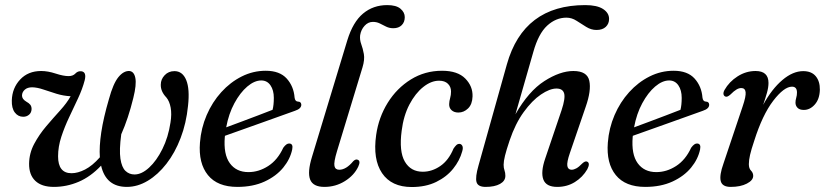

<svg xmlns="http://www.w3.org/2000/svg" viewBox="-20 -742 3317 772"><path d="M500 -456.5Q519 -455 524.2 -428.5Q529.5 -402 516 -348Q496 -266 467.5 -202Q459 -139 464.2 -104Q469.5 -69 484.5 -54.8Q499.5 -40.5 521 -40.5Q549.5 -40.5 579.5 -68Q609.5 -95.5 633 -142.8Q656.5 -190 665.5 -249.5Q671 -283.5 666.2 -309.2Q661.5 -335 649 -350Q625.5 -374.5 626.5 -402Q626.5 -423 642 -439.5Q657.5 -456 681.5 -456Q714 -456 728.8 -420Q743.5 -384 736 -316.5Q729 -246.5 706.2 -187Q683.5 -127.5 649.2 -83.5Q615 -39.5 574 -15Q533 9.5 490 9.5Q406 9.5 386.5 -76Q344.5 -31.5 296.2 -11Q248 9.5 196.5 9.5Q147.5 9.5 122 -14.8Q96.5 -39 97 -84Q97.5 -126 117.5 -163.5Q137.5 -201 166 -234.5Q194.5 -268 221.8 -298Q249 -328 264 -355Q235 -356.5 207.2 -365Q179.5 -373.5 154.8 -382Q130 -390.5 109.5 -391Q90.5 -391 79.8 -381.5Q69 -372 68.5 -358.5Q68 -344 85.5 -333.5Q96.5 -327.5 101.8 -320.8Q107 -314 107 -303.5Q106.5 -289 96.8 -280.8Q87 -272.5 73.5 -272.5Q52.5 -272.5 39.5 -289.8Q26.5 -307 27.5 -338.5Q29 -388 61 -422.2Q93 -456.5 145.5 -456.5Q172.5 -456.5 203.8 -446.2Q235 -436 255.5 -436Q273.5 -436 283.2 -446.5Q293 -457 307 -455.5Q329 -452.5 320.5 -419Q311.5 -384.5 294 -347Q276.5 -309.5 258 -270.5Q239.5 -231.5 226.5 -191.8Q213.5 -152 213.5 -113.5Q213.5 -45.5 267.5 -45.5Q293 -45.5 322.2 -60.5Q351.5 -75.5 381.5 -109.5Q378.5 -152 387.2 -210.2Q396 -268.5 418 -343.5Q435 -406 456 -431.8Q477 -457.5 500 -456.5Z M1155 -141.5Q1147 -102.5 1118.8 -68Q1090.5 -33.5 1043.8 -12Q997 9.5 934.5 9.5Q854.5 9.5 816 -38Q777.5 -85.5 784 -168.5Q788.5 -227 811 -279.2Q833.5 -331.5 869.8 -371.5Q906 -411.5 951.8 -434.5Q997.5 -457.5 1048.5 -457.5Q1104.5 -457.5 1132.8 -426.2Q1161 -395 1164.5 -349.5Q1166.5 -334 1178 -333.5Q1190.5 -333.5 1191.5 -321.5Q1192 -305 1166 -296.5Q1144.5 -289 1108.8 -276Q1073 -263 1032 -248.5Q991 -234 952 -220Q913 -206 884.5 -196Q884.5 -194 884 -192Q878 -121.5 904 -85.8Q930 -50 979 -50Q1020.5 -50 1058.5 -74.5Q1096.5 -99 1119 -148Q1132 -166 1143.5 -165Q1159.5 -164 1155 -141.5ZM1030.5 -418.5Q1003 -418.5 974.2 -394Q945.5 -369.5 922.5 -327Q899.5 -284.5 889.5 -230Q916.5 -240 950.8 -252.8Q985 -265.5 1018.2 -278.2Q1051.5 -291 1076 -300.5Q1081 -319.5 1081 -348.5Q1081 -379.5 1067.5 -399Q1054 -418.5 1030.5 -418.5Z M1537 -721.5Q1573 -721.5 1590.2 -707Q1607.5 -692.5 1607.5 -673Q1607.5 -653 1595.2 -640.8Q1583 -628.5 1561.5 -628.5Q1545.5 -628.5 1532.5 -635Q1519.5 -641.5 1507 -647.8Q1494.5 -654 1479.5 -654Q1460 -654 1445.8 -638.2Q1431.5 -622.5 1428 -600Q1426 -582 1432.5 -564.5Q1439 -547 1443 -524.8Q1447 -502.5 1437.5 -471L1335 -134Q1321.5 -89.5 1324.8 -74.5Q1328 -59.5 1344 -59.5Q1372 -59.5 1400.5 -94Q1410 -103 1417.5 -100Q1431.5 -95.5 1420.5 -72Q1404 -37 1366.8 -13.8Q1329.5 9.5 1284.5 9.5Q1238.5 9.5 1227 -20.2Q1215.5 -50 1234.5 -111.5L1376.5 -580Q1399 -653.5 1439.8 -687.5Q1480.5 -721.5 1537 -721.5Z M1745.5 -417.5Q1713.5 -417.5 1681.8 -392.2Q1650 -367 1626.2 -321.8Q1602.5 -276.5 1595 -216Q1584 -133 1607.8 -92.2Q1631.5 -51.5 1680 -51.5Q1717 -51.5 1750.5 -74.5Q1784 -97.5 1803.5 -144.5Q1809.5 -153.5 1814.8 -158.5Q1820 -163.5 1827 -163.5Q1834.5 -163.5 1838.8 -155.8Q1843 -148 1838.5 -133.5Q1828.5 -96.5 1802.2 -63.8Q1776 -31 1734 -10.5Q1692 10 1635.5 10Q1554 10 1516.2 -45.8Q1478.5 -101.5 1492.5 -199.5Q1502.5 -270 1539 -328.8Q1575.5 -387.5 1632 -422.5Q1688.5 -457.5 1757.5 -457.5Q1820 -457.5 1850.8 -426.2Q1881.5 -395 1880 -354Q1879 -322.5 1862 -306Q1845 -289.5 1823 -289.5Q1806 -289.5 1795.8 -298.8Q1785.5 -308 1786 -323.5Q1786.5 -336 1790 -348Q1793.5 -360 1793.5 -374Q1793.5 -393 1781 -405.2Q1768.5 -417.5 1745.5 -417.5Z M2029 -177Q2016 -138.5 2010.5 -116Q2005 -93.5 2005 -79.5Q2005 -66.5 2008.5 -57Q2012 -47.5 2012 -35Q2012 -14.5 1990.5 -2.5Q1969 9.5 1932.5 9.5Q1901.5 9.5 1896 -10Q1890.5 -29.5 1904 -76.5L2018 -483Q2085 -721.5 2333 -721.5Q2380.5 -721.5 2404.8 -705.8Q2429 -690 2429 -666Q2429 -646.5 2415.8 -634Q2402.5 -621.5 2378.5 -621.5Q2357 -621.5 2337.2 -633.8Q2317.5 -646 2298.2 -658.5Q2279 -671 2257.5 -671Q2215 -671 2180 -638.8Q2145 -606.5 2124.5 -533.5L2052.5 -282.5Q2105.5 -375.5 2168.8 -416Q2232 -456.5 2285.5 -456.5Q2341 -456.5 2349.5 -417.2Q2358 -378 2335 -312.5L2271.5 -127Q2258.5 -89.5 2261.2 -74.5Q2264 -59.5 2278.5 -59.5Q2287 -59.5 2297.2 -65Q2307.5 -70.5 2321.5 -85Q2333.5 -96 2341 -92Q2354 -86 2341.5 -61.5Q2323 -29.5 2291.5 -10Q2260 9.5 2220.5 9.5Q2176 9.5 2164.8 -20Q2153.5 -49.5 2172 -104L2238 -299Q2254 -347.5 2248.2 -366.8Q2242.5 -386 2217.5 -386Q2190.5 -386 2155 -362Q2119.5 -338 2085.8 -291.5Q2052 -245 2029 -177Z M2795 -141.5Q2787 -102.5 2758.8 -68Q2730.5 -33.5 2683.8 -12Q2637 9.5 2574.5 9.5Q2494.5 9.5 2456 -38Q2417.5 -85.5 2424 -168.5Q2428.5 -227 2451 -279.2Q2473.5 -331.5 2509.8 -371.5Q2546 -411.5 2591.8 -434.5Q2637.5 -457.5 2688.5 -457.5Q2744.5 -457.5 2772.8 -426.2Q2801 -395 2804.5 -349.5Q2806.5 -334 2818 -333.5Q2830.5 -333.5 2831.5 -321.5Q2832 -305 2806 -296.5Q2784.5 -289 2748.8 -276Q2713 -263 2672 -248.5Q2631 -234 2592 -220Q2553 -206 2524.5 -196Q2524.5 -194 2524 -192Q2518 -121.5 2544 -85.8Q2570 -50 2619 -50Q2660.5 -50 2698.5 -74.5Q2736.5 -99 2759 -148Q2772 -166 2783.5 -165Q2799.5 -164 2795 -141.5ZM2670.5 -418.5Q2643 -418.5 2614.2 -394Q2585.5 -369.5 2562.5 -327Q2539.5 -284.5 2529.5 -230Q2556.5 -240 2590.8 -252.8Q2625 -265.5 2658.2 -278.2Q2691.5 -291 2716 -300.5Q2721 -319.5 2721 -348.5Q2721 -379.5 2707.5 -399Q2694 -418.5 2670.5 -418.5Z M2897.5 -353.5Q2891 -355.5 2889.2 -362.5Q2887.5 -369.5 2893 -380Q2912 -413.5 2945.8 -435Q2979.5 -456.5 3018 -456.5Q3070 -456.5 3070 -408.5Q3070 -391 3063.8 -368.8Q3057.5 -346.5 3048.5 -320.5Q3083.5 -384.5 3125.8 -420.2Q3168 -456 3209.5 -456Q3243 -456 3260 -435.5Q3277 -415 3276.5 -381Q3275.5 -343.5 3256.2 -321.8Q3237 -300 3212 -300Q3195 -300 3186.8 -308.5Q3178.5 -317 3178.5 -329Q3178.5 -339 3181.5 -348.8Q3184.5 -358.5 3184.5 -370Q3184.5 -393.5 3164.5 -393.5Q3132.5 -393.5 3089 -336.8Q3045.5 -280 3012.5 -175.5Q3000.5 -140 2995.8 -119Q2991 -98 2991 -82Q2991 -64.5 2999.8 -55.8Q3008.5 -47 3008.5 -35Q3008.5 -17 2983 -3.8Q2957.5 9.5 2918 9.5Q2884 9.5 2878 -13.8Q2872 -37 2889 -84.5L2966 -314Q2980 -355 2978 -371.5Q2976 -388 2960.5 -388Q2951.5 -388 2941.5 -382.2Q2931.5 -376.5 2916.5 -361.5Q2904.5 -351 2897.5 -353.5Z"/></svg>

Font: Fraunces 72pt Soft
Style: Italic
Weight: 400
Italic angle: -16°
Version: Version 1.000;[b76b70a41]